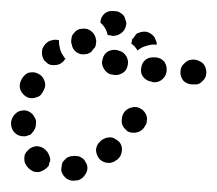

<svg xmlns="http://www.w3.org/2000/svg" viewBox="-33 -302 394 348"><path d="M121 15Q127 7 125 -2Q124 -6 121 -10Q119 -14 115 -16Q111 -19 107 -19Q102 -20 98 -19Q97 -19 96 -19Q92 -18 88 -16Q85 -13 82 -10Q79 -6 79 -2Q78 3 78 7Q80 16 88 22Q96 27 105 25Q106 25 107 25Q116 23 121 15ZM45 7Q41 9 37 10Q32 10 28 9Q24 7 20 4Q19 3 18 2Q15 -1 13 -5Q11 -9 11 -13Q11 -18 12 -22Q14 -26 17 -29Q23 -36 33 -37Q42 -37 49 -31Q49 -30 50 -30Q53 -27 55 -23Q57 -19 58 -14Q58 -13 58 -12Q58 -11 58 -10Q57 -8 56 -6Q56 -5 56 -5Q56 -3 55 -1Q53 1 52 2Q49 5 45 7ZM188 -29Q189 -38 183 -45Q180 -48 176 -50Q172 -53 167 -53Q163 -53 159 -52Q154 -50 151 -48L149 -46Q142 -40 141 -31Q141 -22 147 -14Q150 -11 154 -9Q158 -7 162 -7Q166 -6 171 -8Q175 -9 178 -12L180 -13Q187 -19 188 -29ZM-7 -62Q-13 -69 -13 -78V-80Q-12 -89 -5 -96Q1 -102 11 -102Q15 -102 19 -100Q23 -98 26 -95Q29 -91 31 -87Q33 -83 32 -78V-76Q32 -72 30 -68Q28 -64 25 -61Q24 -59 22 -58Q21 -57 19 -57Q18 -56 16 -56Q14 -55 13 -55Q11 -55 9 -55Q0 -55 -7 -62ZM233 -82Q234 -87 233 -91Q232 -95 229 -99Q226 -103 222 -105Q214 -110 205 -107Q196 -105 191 -97L190 -95Q188 -91 188 -87Q187 -82 188 -78Q189 -74 192 -70Q195 -67 198 -64Q206 -60 215 -62Q224 -64 229 -72L230 -74Q233 -78 233 -82ZM4 -139Q8 -130 16 -126Q20 -124 25 -124Q29 -124 34 -126Q38 -127 41 -130Q44 -134 46 -138L47 -140Q51 -148 47 -157Q44 -165 35 -169Q31 -171 27 -171Q22 -171 18 -170Q14 -168 11 -165Q8 -162 6 -158L5 -156Q1 -147 4 -139ZM334 -155Q341 -161 341 -171Q341 -180 335 -187Q328 -193 319 -194H317Q307 -194 301 -187Q294 -181 294 -171Q294 -162 300 -155Q307 -149 316 -149H318Q328 -148 334 -155ZM261 -158Q268 -164 269 -173Q270 -182 265 -190Q259 -197 250 -198H248Q238 -199 231 -194Q224 -188 223 -179Q221 -169 227 -162Q233 -155 242 -154L244 -153Q254 -152 261 -158ZM188 -169Q196 -173 198 -182Q201 -191 196 -200Q191 -208 183 -210L180 -211Q171 -213 163 -209Q155 -204 153 -195Q150 -186 155 -178Q159 -170 168 -167H170Q179 -164 188 -169ZM74 -229Q67 -231 61 -229Q55 -228 50 -223L49 -222Q46 -218 44 -214Q43 -210 43 -206Q43 -201 45 -197Q46 -193 50 -190Q56 -183 66 -184Q75 -184 81 -190L83 -192Q84 -193 84 -194Q85 -195 86 -195Q83 -198 81 -202Q76 -209 75 -218Q74 -221 74 -224Q74 -227 74 -229ZM106 -207Q98 -213 97 -222Q96 -224 96 -226Q96 -230 97 -235Q98 -239 101 -242Q104 -246 108 -248Q112 -250 117 -250Q126 -251 133 -245Q140 -239 141 -230Q142 -227 141 -224Q141 -221 140 -218Q139 -217 139 -216Q136 -213 134 -210Q132 -207 129 -206Q126 -204 123 -204Q114 -202 106 -207ZM205 -223Q205 -225 206 -226Q206 -228 206 -230Q210 -234 213 -239Q214 -240 215 -241Q216 -242 217 -242Q226 -246 234 -244Q243 -241 248 -233Q248 -231 249 -230Q250 -228 251 -225Q251 -223 251 -221H250Q242 -222 233 -219Q224 -217 217 -211Q216 -211 216 -210Q216 -210 216 -211Q212 -218 205 -223ZM162 -239Q164 -238 166 -238Q168 -238 170 -237Q171 -237 172 -237Q181 -237 188 -243Q195 -249 196 -259Q196 -263 194 -267Q193 -272 190 -275Q187 -278 183 -280Q179 -282 174 -282Q173 -282 172 -282Q163 -283 156 -277Q149 -270 149 -261Q155 -256 159 -248Q161 -244 162 -239Z"/></svg>

Font: FRB American Cursive Guidelines Dotted Extrabold
Style: Bold Italic
Weight: 800
Italic angle: -25°
Version: Version 2.0;Modular Font Editor K font №1